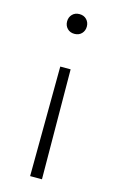

<svg xmlns="http://www.w3.org/2000/svg" viewBox="-106 -512 452 752"><g transform="rotate(15 120.0 -136.5)"><path d="M160 -428Q160 -411 149 -399.5Q138 -388 120 -388Q102 -388 91 -399.5Q80 -411 80 -428Q80 -445 91 -456.5Q102 -468 120 -468Q138 -468 149 -456.5Q160 -445 160 -428ZM145 195H97L100 -250H142Z"/></g></svg>

Font: FiraGO ExtraLight
Style: Regular
Weight: 200
Designer: bBox Type
Foundry: bBox Type GmbH
Version: Version 1.001